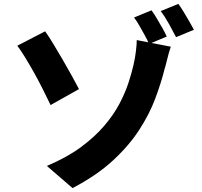

<svg xmlns="http://www.w3.org/2000/svg" viewBox="-20 -891 1040 987"><path d="M221 -38Q323 -81 395 -134Q467 -187 516 -244.5Q565 -302 594.5 -358.5Q624 -415 640.5 -465.5Q657 -516 666 -556Q675 -595 679 -630Q683 -665 683 -685L858 -651Q848 -622 839.5 -586.5Q831 -551 826 -536Q808 -464 778 -384Q748 -304 695.5 -223Q643 -142 560 -65.5Q477 11 353 76ZM212 -730Q232 -702 255.5 -663Q279 -624 304 -581Q329 -538 350.5 -499Q372 -460 386 -433L240 -351Q220 -393 198 -436.5Q176 -480 153 -521Q130 -562 108.5 -597Q87 -632 69 -656ZM759 -838Q772 -820 786.5 -795.5Q801 -771 815 -746.5Q829 -722 837 -703L746 -665Q737 -687 723.5 -711Q710 -735 696.5 -759Q683 -783 669 -801ZM897 -871Q910 -853 925 -828.5Q940 -804 953.5 -780Q967 -756 977 -738L885 -700Q869 -731 848 -769Q827 -807 806 -834Z"/></svg>

Font: Noto Sans TC ExtraBold
Style: Regular
Weight: 800
Designer: Ryoko NISHIZUKA  (kana, bopomofo & ideographs); Paul D. Hunt (Latin, Greek & Cyrillic); Sandoll Communications , Soo-you
Foundry: Adobe
Version: Version 2.004-H2;hotconv 1.0.118;makeotfexe 2.5.65603